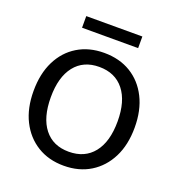

<svg xmlns="http://www.w3.org/2000/svg" viewBox="-138 -865 920 994"><g transform="rotate(20 322.5 -368.0)"><path d="M321 -605Q406 -605 468.5 -567Q531 -529 566 -459.5Q601 -390 601 -295Q601 -200 566 -130.5Q531 -61 468.5 -22.5Q406 16 322 16Q239 16 176.5 -22.5Q114 -61 79 -130.5Q44 -200 44 -295Q44 -390 78.5 -459.5Q113 -529 175.5 -567Q238 -605 321 -605ZM322 -528Q235 -528 187 -467Q139 -406 139 -295Q139 -183 187 -122Q235 -61 322 -61Q410 -61 458.5 -122Q507 -183 507 -295Q507 -406 458.5 -467Q410 -528 322 -528ZM168 -752H477V-688H168Z"/></g></svg>

Font: Podkova Medium
Style: Regular
Weight: 500
Designer: Ilya Yudin
Foundry: Cyreal (www.cyreal.org)
Version: Version 2.103